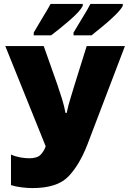

<svg xmlns="http://www.w3.org/2000/svg" viewBox="-20 -949 657 979"><path d="M441 -929Q428 -903 403.5 -863.5Q379 -824 355 -783V-769H447Q471 -788 505 -816Q539 -844 568 -872.5Q597 -901 606 -919V-929ZM238 -929Q224 -903 200 -864Q176 -825 152 -783V-769H241Q281 -799 334.5 -845Q388 -891 402 -919V-929ZM422 -714 361 -519Q353 -491 340.5 -451.5Q328 -412 320 -373H314Q308 -407 296 -445.5Q284 -484 273 -516L203 -714H7L213 -203Q204 -177 186.5 -159.5Q169 -142 129 -142Q108 -142 83 -146.5Q58 -151 36 -161V-5Q62 3 91.5 6.5Q121 10 146 10Q271 10 328 -48.5Q385 -107 426 -213L617 -714Z"/></svg>

Font: Noto Sans UI SemiCondensed Black
Style: Regular
Weight: 900
Width: 4
Designer: Monotype Design Team
Foundry: Monotype Imaging Inc.
Version: 1.001